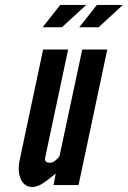

<svg xmlns="http://www.w3.org/2000/svg" viewBox="-20 -747 516 775"><path d="M328 -727 230 -637H152L223 -727ZM476 -727 378 -637H300L371 -727ZM312 -547H413L297 0H196L205 -46C203 -45 199 -42 192 -36C177 -24 161 -11 141 0C129 5 119 8 112 8C85 8 69 -8 62 -29C54 -49 54 -76 59 -99L154 -547H255L163 -114C158 -93 170 -90 182 -90C193 -90 200 -96 208 -103C212 -106 216 -111 220 -116Z"/></svg>

Font: League Gothic Italic
Style: Regular
Weight: 400
Designer: Tyler Finck
Foundry: The League of Moveable Type
Version: Version 1.001;PS 001.001;hotconv 1.0.56;makeotf.lib2.0.21325